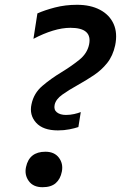

<svg xmlns="http://www.w3.org/2000/svg" viewBox="-20 -769 504 801"><path d="M221.5 -225Q159.5 -225 130.5 -257.2Q101.5 -289.5 111.5 -334.5Q121 -380 156.2 -410.2Q191.5 -440.5 237 -468Q279.5 -494 311.5 -520Q343.5 -546 351.5 -582.5Q366.5 -653 274 -653Q239.5 -653 200.2 -641Q161 -629 119.5 -607L136 -713Q166 -726.5 209.2 -737.8Q252.5 -749 301.5 -749Q357.5 -749 397 -728.2Q436.5 -707.5 453.8 -669.5Q471 -631.5 460.5 -580Q451 -536 427.2 -506.2Q403.5 -476.5 371.2 -455Q339 -433.5 304 -414Q267 -393.5 240 -374.2Q213 -355 208 -332Q203.5 -311.5 217.2 -300.5Q231 -289.5 255 -289.5Q272.5 -289.5 289.2 -293.2Q306 -297 317 -301.5L307 -239Q292.5 -234 270 -229.5Q247.5 -225 221.5 -225ZM157.5 12Q118.5 12 100 -13.8Q81.5 -39.5 88.5 -72Q102 -136 169.5 -136Q207 -136 225.8 -111Q244.5 -86 238 -53Q232 -22 212.5 -5Q193 12 157.5 12Z"/></svg>

Font: Commissioner Medium
Style: Italic
Weight: 500
Italic angle: -12°
Designer: Kostas Bartsokas
Foundry: Kostas Bartsokas
Version: Version 1.000; ttfautohint (v1.8.3)